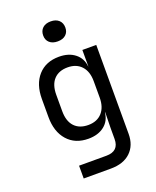

<svg xmlns="http://www.w3.org/2000/svg" viewBox="-171 -876 942 1156"><g transform="rotate(-20 300.0 -298.5)"><path d="M161 180V98H336Q417 98 417 20V-50L419 -150H417Q412 -97 372.5 -66Q333 -35 271 -35Q186 -35 137 -90.5Q88 -146 88 -240V-356Q88 -450 137 -505Q186 -560 271 -560Q333 -560 372.5 -529Q412 -498 417 -445H418V-550H507V20Q507 94 461.5 137Q416 180 335 180ZM298 -113Q354 -113 386 -148Q418 -183 418 -245V-350Q418 -412 386 -447Q354 -482 298 -482Q241 -482 209.5 -448Q178 -414 178 -350V-245Q178 -181 209.5 -147Q241 -113 298 -113ZM297 -649Q264 -649 245 -666Q226 -683 226 -712Q226 -742 245 -759.5Q264 -777 297 -777Q330 -777 349 -759.5Q368 -742 368 -712Q368 -683 349 -666Q330 -649 297 -649Z"/></g></svg>

Font: NKDuy Mono
Style: Regular
Weight: 400
Monospace: yes
Designer: NKDuy
Foundry: NKDuy
Version: Version 2.251; ttfautohint (v1.8.4.7-5d5b)